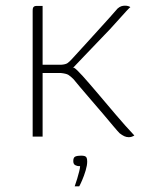

<svg xmlns="http://www.w3.org/2000/svg" viewBox="-20 -481 516 676"><path d="M433 2Q425 2 417.5 -1.5Q410 -5 401 -12Q395 -18 379 -37Q363 -56 342 -81Q321 -106 299 -131Q277 -156 261 -175.5Q245 -195 239 -202Q228 -213 220.5 -217.5Q213 -222 194 -224H130V0H95V-443Q95 -449 96 -452.5Q97 -456 100 -458Q103 -460 107 -460Q114 -460 119 -460Q124 -460 130 -460Q130 -446 130 -417.5Q130 -389 130 -356.5Q130 -324 130 -295.5Q130 -267 130 -253H195Q211 -254 218 -259Q225 -264 234 -274Q260 -302 286.5 -331.5Q313 -361 340.5 -391Q368 -421 394 -451Q401 -457 407 -459Q413 -461 420 -461Q427 -461 431.5 -459.5Q436 -458 439 -456Q437 -455 424.5 -441.5Q412 -428 396.5 -410.5Q381 -393 368 -379Q346 -356 322.5 -331.5Q299 -307 277 -284Q255 -261 236 -241L240 -243Q249 -238 271 -213.5Q293 -189 323.5 -153Q354 -117 387.5 -77.5Q421 -38 453 -4Q451 -3 448.5 -1.5Q446 0 442 1Q438 2 433 2ZM243 175Q248 161 252 147.5Q256 134 259 122Q262 110 262 104Q261 104 260.5 104Q260 104 258 104Q252 104 245 100.5Q238 97 238 86Q238 73 245.5 70Q253 67 266 67Q273 67 278 68.5Q283 70 285 74.5Q287 79 287 88Q287 101 281.5 119.5Q276 138 269 154Q262 170 259 175Z"/></svg>

Font: Genos ExtraLight
Style: Regular
Weight: 250
Designer: Robert E. Leuschke
Foundry: Robert E. Leuschke
Version: Version 1.010